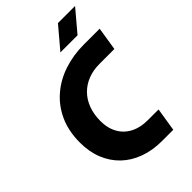

<svg xmlns="http://www.w3.org/2000/svg" viewBox="-260 -989 1088 1088"><g transform="rotate(-45 284.0 -445.0)"><path d="M368.3 0Q292.3 0 230.5 -22.7Q168.7 -45.3 124.7 -87.5Q80.7 -129.7 56.7 -189Q32.7 -248.3 32.7 -322Q32.7 -413.3 64.3 -483.7Q96 -554 152.2 -602.3Q208.3 -650.7 282.5 -675.3Q356.7 -700 441.7 -700H568.3L546 -559.7H425.7Q376.7 -559.7 335.5 -543.8Q294.3 -528 264.2 -497.7Q234 -467.3 217.7 -424.2Q201.3 -381 201.3 -326.3Q201.3 -281 215.7 -246.3Q230 -211.7 255.5 -188.2Q281 -164.7 315.7 -152.7Q350.3 -140.7 391.7 -140.7L480.7 -140.3L458.3 0ZM316 -762.3 423.7 -889.7H561L453.3 -762.3Z"/></g></svg>

Font: MuseoModerno Thin
Style: Italic
Weight: 100
Italic angle: -9°
Designer: Pablo Cosgaya, Héctor Gatti, Marcela Romero, and the Authors of The MuseoModerno Project.
Foundry: Omnibus-Type Team
Version: Version 1.003